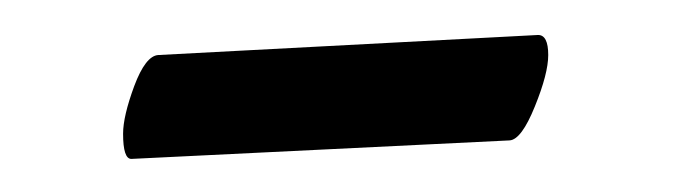

<svg xmlns="http://www.w3.org/2000/svg" viewBox="-20 -287 402 112"><path d="M72.3 -254.9 293.9 -266.6Q299.8 -266.6 299.8 -254.9Q299.8 -244.1 292 -224.9Q284.2 -205.6 277.3 -205.1L56.6 -194.3Q51.8 -194.3 51.8 -209Q51.8 -219.2 58.3 -236.8Q64.9 -254.4 72.3 -254.9Z"/></svg>

Font: Crimson
Style: Italic
Weight: 400
Italic angle: -11°
Version: Version 0.8